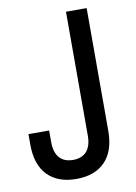

<svg xmlns="http://www.w3.org/2000/svg" viewBox="-81 -739 571 805"><g transform="rotate(-10 205.0 -337.0)"><path d="M179 12Q100 12 56.5 -33Q13 -78 13 -163V-208H101V-158Q101 -115 121 -92Q141 -69 179 -69Q217 -69 237 -92Q257 -115 257 -158V-686H345V-163Q345 -78 301.5 -33Q258 12 179 12Z"/></g></svg>

Font: Archivo Narrow
Style: Regular
Weight: 400
Designer: Hector Gatti
Foundry: Omnibus-Type
Version: Version 1.003